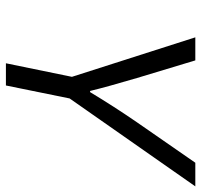

<svg xmlns="http://www.w3.org/2000/svg" viewBox="-36 -662 697 666"><g transform="rotate(90 313.0 -328.5)"><path d="M199 0 246 -229 109 -657H189L250 -455Q281 -350 295 -292H299Q349 -375 404 -455L544 -657H626L321 -221L276 0Z"/></g></svg>

Font: TypoPRO Source Code Pro
Style: Italic
Weight: 400
Italic angle: -11°
Monospace: yes
Designer: Paul D. Hunt, Teo Tuominen
Foundry: Adobe Systems Incorporated
Version: Version 1.030;PS 1.0;hotconv 1.0.84;makeotf.lib2.5.63406